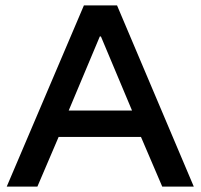

<svg xmlns="http://www.w3.org/2000/svg" viewBox="-20 -695 747 715"><path d="M5 0 292.5 -675H415.8L701.7 0H584.2L505 -185H198.3L119.2 0ZM235.8 -283.3H471.7L355.8 -559.2H351.7Z"/></svg>

Font: Funnel Display Medium
Style: Regular
Weight: 500
Designer: NORD ID, Kristian Moeller
Foundry: Dicotype
Version: Version 1.000